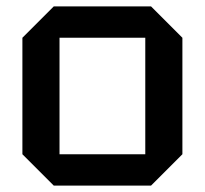

<svg xmlns="http://www.w3.org/2000/svg" viewBox="-20 -580 640 600"><path d="M50 -98V-462L148 -560H452L550 -462V-98L452 0H148ZM166 -98H434V-462H166Z"/></svg>

Font: Tektur Medium
Style: Regular
Weight: 500
Designer: Adam Jagosz
Foundry: Adam Jagosz
Version: Version 1.005;gftools[0.9.30]